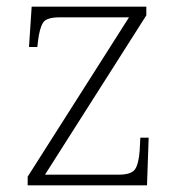

<svg xmlns="http://www.w3.org/2000/svg" viewBox="-20 -556 534 576"><path d="M63 0V-26L367 -504H159Q120 -504 109.5 -488.5Q99 -473 94 -433L92 -415H67L75 -536H419V-510L115 -32H336Q374 -32 385 -48Q396 -64 399 -104L401 -143H426L421 0Z"/></svg>

Font: Noto Serif Armenian ExtraLight
Style: Regular
Weight: 250
Version: Version 2.007